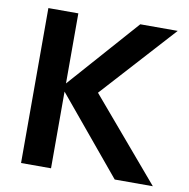

<svg xmlns="http://www.w3.org/2000/svg" viewBox="-79 -781 846 858"><g transform="rotate(10 344.0 -351.5)"><path d="M497 0H670L356 -369L659 -703H489L208 -385V-703H72V0H208V-348Z"/></g></svg>

Font: MV Cash SemiBold
Style: Regular
Weight: 600
Designer: Rodrigo Fuenzalida
Foundry: fragTYPE
Version: Version 1.100;Glyphs 3.1.2 (3151)